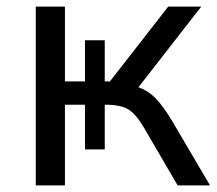

<svg xmlns="http://www.w3.org/2000/svg" viewBox="-20 -559 654 579"><path d="M87.9 0V-539.1H175.8V-313.5H236.3V-437.5H295.9V-313.5H311.5L487.3 -539.1H586.9L397.5 -295.9Q425.8 -286.1 448.2 -263.7Q470.7 -241.2 499 -194.3L613.3 0H515.6L416 -170.9Q390.6 -214.8 367.2 -229Q343.8 -243.2 298.8 -243.2H295.9V-108.4H236.3V-243.2H175.8V0Z"/></svg>

Font: Min Sans
Style: Regular
Weight: 400
Designer: Jinseong-Kim, NotoSansCJK, Nunito
Foundry: Jinseong-Kim
Version: Version 1.400;Glyphs 3.1.2 (3151)